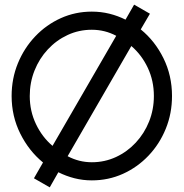

<svg xmlns="http://www.w3.org/2000/svg" viewBox="-20 -763 790 826"><path d="M194 43 126 4 165 -64Q104.5 -113.5 67.2 -188.2Q30 -263 30 -350Q30 -425 57 -490.8Q84 -556.5 131.5 -606.5Q179 -656.5 241.5 -684.8Q304 -713 375 -713Q414.5 -713 450.8 -704Q487 -695 520 -678.5L557 -743L625 -704L585.5 -636.5Q646.5 -587 683.2 -512.5Q720 -438 720 -350Q720 -275 693.2 -209.2Q666.5 -143.5 619 -93.5Q571.5 -43.5 509 -15.2Q446.5 13 375 13Q336.5 13 300.2 3.8Q264 -5.5 231 -22ZM206 -135.5 480 -609Q431 -635 375 -635Q319.5 -635 271 -612.5Q222.5 -590 185.8 -550.5Q149 -511 128.5 -459.5Q108 -408 108 -350Q108 -285 134.8 -229Q161.5 -173 206 -135.5ZM375 -65Q430.5 -65 479 -87.5Q527.5 -110 564.2 -149.5Q601 -189 621.5 -240.5Q642 -292 642 -350Q642 -415.5 615.8 -471.2Q589.5 -527 545 -565L271 -91Q320 -65 375 -65Z"/></svg>

Font: Urbanist
Style: Regular
Weight: 400
Designer: Corey Hu
Foundry: Corey Hu
Version: Version 1.330; ttfautohint (v1.8.4.7-5d5b)